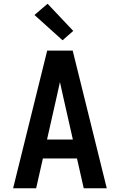

<svg xmlns="http://www.w3.org/2000/svg" viewBox="-20 -1005 640 1025"><path d="M50 0 232 -735H368L550 0H427L391 -159H209L173 0ZM369 -260 317 -490Q313 -509 308.5 -528.5Q304 -548 300 -567Q296 -548 291.5 -528.5Q287 -509 283 -490L231 -260ZM314 -790 164 -925 234 -985 371 -840Z"/></svg>

Font: R Plex Mono
Style: Bold
Weight: 700
Monospace: yes
Designer: Belleve Invis
Foundry: Belleve Invis
Version: Version 31.8.0